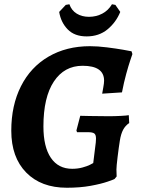

<svg xmlns="http://www.w3.org/2000/svg" viewBox="-20 -870 670 902"><path d="M585 -329 587 -292Q569 -280 558.5 -260.5Q548 -241 543 -209Q538 -178 532.5 -133Q527 -88 527 -74L528 -41L518 -29Q518 -28 486.5 -17Q455 -6 405.5 3Q356 12 294 12Q173 12 103 -59.5Q33 -131 33 -256Q33 -375 78.5 -465Q124 -555 208 -604Q292 -653 403 -653Q439 -653 482.5 -647.5Q526 -642 557.5 -636.5Q589 -631 598 -629L602 -616Q600 -610 592 -586.5Q584 -563 573 -523Q562 -483 553 -436L460 -430Q461 -437 465 -458Q469 -479 469 -491Q469 -561 368 -561Q282 -561 233 -487Q184 -413 184 -276Q184 -180 219 -128.5Q254 -77 319 -77Q345 -77 367 -83Q389 -89 402 -95.5Q415 -102 418 -104L430 -201Q431 -208 431 -219Q431 -237 423 -243Q415 -249 393 -249H342L339 -257L357 -326Q358 -326 401 -325Q444 -324 491 -324Q518 -324 547 -325.5Q576 -327 585 -329ZM506 -850 522 -847 545 -814Q525 -765 485 -732Q445 -699 387 -699Q330 -699 298 -732Q266 -765 258 -814L289 -847L306 -850Q316 -821 340.5 -806Q365 -791 398 -791Q432 -791 460.5 -806Q489 -821 506 -850Z"/></svg>

Font: Alegreya SC
Style: Bold Italic
Weight: 700
Italic angle: -7°
Designer: Juan Pablo del Peral
Foundry: Huerta Tipografica
Version: Version 2.007; ttfautohint (v1.6)